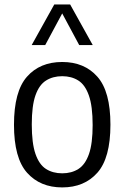

<svg xmlns="http://www.w3.org/2000/svg" viewBox="-20 -828 556 858"><path d="M258 9.5Q159.5 9.5 101 -56Q42.5 -121.5 42.5 -270.5Q42.5 -419.5 100.5 -485.2Q158.5 -551 258 -551Q357 -551 415.2 -485.2Q473.5 -419.5 473.5 -271Q473.5 -122 415.2 -56.2Q357 9.5 258 9.5ZM258 -53.5Q300 -53.5 330.5 -73Q361 -92.5 377.5 -139.5Q394 -186.5 394 -269Q394 -353.5 377.2 -401.2Q360.5 -449 330 -468.2Q299.5 -487.5 258 -487.5Q216.5 -487.5 185.8 -468.2Q155 -449 138.5 -402Q122 -355 122 -272Q122 -188 138.5 -140.2Q155 -92.5 185.5 -73Q216 -53.5 258 -53.5ZM121.5 -626.5 222.5 -808H293.5L394.5 -626.5H334L258 -768L182 -626.5Z"/></svg>

Font: Encode Sans SemiCondensed SemiCondensed
Style: Regular
Weight: 400
Width: 4
Designer: Multiple Designers
Foundry: Impallari Type
Version: Version 3.000; ttfautohint (v1.8.3) -l 8 -r 50 -G 200 -x 14 